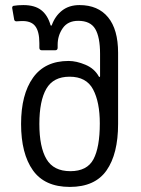

<svg xmlns="http://www.w3.org/2000/svg" viewBox="-20 -728 555 756"><path d="M63 -240Q63 -356 110 -422Q157 -488 250 -488Q281 -488 316.5 -473Q352 -458 369 -427Q370 -424 372 -425Q374 -426 374 -428V-516Q374 -582 355 -614Q336 -646 288 -646Q247 -646 227 -617Q207 -588 207 -552V-540Q207 -530 197 -530H145Q135 -530 135 -540V-558Q135 -605 118 -626Q101 -647 62 -645L45 -644Q38 -644 36 -650L28 -696V-698Q28 -703 33 -705Q50 -708 72 -708Q117 -708 142.5 -688Q168 -668 179 -629Q180 -627 181.5 -627Q183 -627 184 -629Q197 -665 224.5 -686.5Q252 -708 293 -708Q366 -708 405.5 -660Q445 -612 445 -520V-240Q445 -122 399.5 -57Q354 8 255 8Q156 8 109.5 -57.5Q63 -123 63 -240ZM257 -54Q323 -54 348 -101Q373 -148 373 -242Q373 -326 346.5 -376Q320 -426 254 -426Q190 -426 162.5 -378.5Q135 -331 135 -240Q135 -149 163 -101.5Q191 -54 257 -54Z"/></svg>

Font: Barlow GEO
Style: Regular
Weight: 400
Designer: Jeremy Tribby
Foundry: Tribby Type
Version: Version 1.408